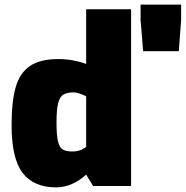

<svg xmlns="http://www.w3.org/2000/svg" viewBox="-20 -803 802 829"><path d="M30 -263Q30 -366 48 -427.5Q66 -489 110 -518.5Q154 -548 232 -548Q293 -548 352 -527V-763H546V0H382L352 -49Q291 6 222 6Q126 6 78 -56Q30 -118 30 -263ZM352 -169V-387Q341 -393 326 -398.5Q311 -404 298 -404Q269 -404 253.5 -394.5Q238 -385 231 -357Q224 -329 224 -273Q224 -218 230.5 -192Q237 -166 251 -157.5Q265 -149 293 -149Q328 -149 352 -169ZM587 -716V-783H762V-716L752 -582H598Z"/></svg>

Font: Exo Black
Style: Regular
Weight: 900
Designer: Natanael Gama
Foundry: Natanael Gama
Version: Version 1.500; ttfautohint (v1.6)